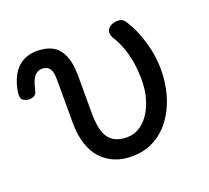

<svg xmlns="http://www.w3.org/2000/svg" viewBox="-147 -640 849 780"><g transform="rotate(-20 277.5 -250.0)"><path d="M299 19Q259 19 226 5.5Q193 -8 169 -34Q145 -60 132 -100Q119 -140 119 -192V-377Q119 -413 108.5 -427Q98 -441 77 -441Q62 -441 51 -432.5Q40 -424 33 -408Q26 -392 21 -369Q18 -353 8.5 -347Q-1 -341 -18 -342Q-33 -344 -42 -352Q-51 -360 -48 -383Q-42 -423 -26 -453Q-10 -483 17 -499.5Q44 -516 80 -516Q113 -516 137 -506.5Q161 -497 176 -477Q191 -457 198 -428.5Q205 -400 205 -362V-206Q205 -166 211 -138Q217 -110 229.5 -93.5Q242 -77 261.5 -69Q281 -61 308 -61Q330 -61 349.5 -70Q369 -79 386 -96.5Q403 -114 415.5 -139Q428 -164 435 -194.5Q442 -225 442 -262Q442 -297 437 -331Q432 -365 421 -397.5Q410 -430 391 -460Q381 -478 385 -491.5Q389 -505 402.5 -512Q416 -519 433 -519Q447 -519 455.5 -511.5Q464 -504 471 -490Q486 -466 499 -432.5Q512 -399 521 -358.5Q530 -318 530 -272Q530 -229 521 -187Q512 -145 493.5 -108Q475 -71 447.5 -42.5Q420 -14 383 2.5Q346 19 299 19Z"/></g></svg>

Font: Playwrite IT Trad
Style: Regular
Weight: 400
Designer: Veronika Burian, José Scaglione
Foundry: TypeTogether
Version: Version 1.002